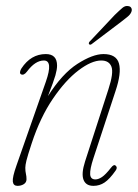

<svg xmlns="http://www.w3.org/2000/svg" viewBox="-20 -613 460 641"><path d="M50 -365Q46 -367.5 47 -373.2Q48 -379 51.5 -384.5Q83 -432.5 133 -432.5Q170.5 -432.5 170.5 -394Q170.5 -381 165 -361.5Q159.5 -342 140 -292Q187.5 -367 238.5 -399.8Q289.5 -432.5 325.5 -432.5Q368.5 -432.5 377.2 -401Q386 -369.5 365.5 -308.5L292 -85Q280 -48.5 281 -31.2Q282 -14 298.5 -14Q308.5 -14 320.5 -22Q332.5 -30 350.5 -53Q360 -65.5 366 -60Q373.5 -54 366 -43.5Q346 -15 329.2 -3.8Q312.5 7.5 292 7.5Q266.5 7.5 258.8 -13Q251 -33.5 264 -74L342 -315Q360 -370 352 -390.5Q344 -411 318 -411Q285.5 -411 242 -378Q198.5 -345 156.5 -283.2Q114.5 -221.5 86 -135Q72 -92.5 68.2 -76.8Q64.5 -61 64.5 -53Q64.5 -41 66.5 -32.8Q68.5 -24.5 68.5 -14.5Q68.5 -4 59.5 1.8Q50.5 7.5 38.5 7.5Q24.5 7.5 22.8 -6.8Q21 -21 35 -60.5L133 -340Q158 -411 126.5 -411Q97.5 -411 70 -374Q59.5 -360 50 -365ZM363 -563Q379 -578.5 388.8 -586.8Q398.5 -595 409 -592.5Q416 -591.5 418.8 -585.5Q421.5 -579.5 418 -572Q414.5 -564 405.5 -556.8Q396.5 -549.5 385.5 -541L287 -466.5Q281 -461.5 277.5 -465.5Q275.5 -468 277.2 -471.2Q279 -474.5 281.5 -476.5Z"/></svg>

Font: Fraunces 144pt S100 Thin
Style: Italic
Weight: 100
Italic angle: -16°
Version: Version 1.000; ttfautohint (v1.8.3)